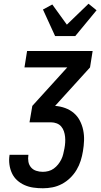

<svg xmlns="http://www.w3.org/2000/svg" viewBox="-20 -1008 540 1028"><path d="M210 0Q184 0 159 -3.5Q134 -7 111.5 -17Q89 -27 71.5 -43Q54 -59 44 -80.5Q34 -102 30.5 -127Q27 -152 31 -177V-179H132V-178Q129 -160 132 -142.5Q135 -125 146 -112Q157 -99 174 -93.5Q191 -88 209 -88Q224 -88 239.5 -92Q255 -96 268 -105.5Q281 -115 291 -127.5Q301 -140 308 -154Q315 -168 318.5 -183Q322 -198 325 -213Q328 -229 329 -244.5Q330 -260 328.5 -275.5Q327 -291 322 -305.5Q317 -320 307.5 -331Q298 -342 283.5 -347.5Q269 -353 254 -353H138L153 -441L340 -647H111L125 -735H476L462 -647L275 -441Q303 -439 329 -429.5Q355 -420 375 -403Q395 -386 407.5 -362Q420 -338 425.5 -311Q431 -284 430 -255.5Q429 -227 424 -198Q420 -173 412 -147.5Q404 -122 390 -98.5Q376 -75 356 -55.5Q336 -36 311.5 -23Q287 -10 261 -5Q235 0 210 0ZM275 -815 210 -957 260 -984 338 -876 454 -988 497 -953 383 -815Z"/></svg>

Font: Iosevka SS18 Semibold
Style: Italic
Weight: 600
Italic angle: -9°
Monospace: yes
Designer: Belleve Invis
Foundry: Belleve Invis
Version: Version 25.1.1; ttfautohint (v1.8.4)